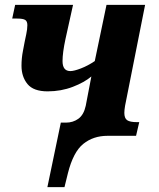

<svg xmlns="http://www.w3.org/2000/svg" viewBox="-20 -556 652 786"><path d="M229 -54H250Q279 -54 301 -70Q323 -86 331 -123L354 -243Q326 -219 278 -200.5Q230 -182 175 -182Q117 -182 92.5 -212Q68 -242 68 -287Q68 -318 74 -348Q80 -378 81 -385Q83 -395 87.5 -416Q92 -437 92 -453Q92 -469 83 -474.5Q74 -480 51 -480H30L42 -536H279L248 -396Q236 -340 236 -306Q236 -265 268 -265Q283 -265 311.5 -276Q340 -287 368 -306L416 -536H574L492 -123Q489 -105 489 -94Q489 -72 500.5 -64Q512 -56 540 -56H550L537 0H420Q362 0 321 33Q280 66 258 153L244 210H174Z"/></svg>

Font: Noto Serif NarrowExtraBold
Style: Italic
Weight: 800
Width: 4
Italic angle: -12°
Designer: Monotype Design Team
Foundry: Monotype Imaging Inc.
Version: Version 1.001